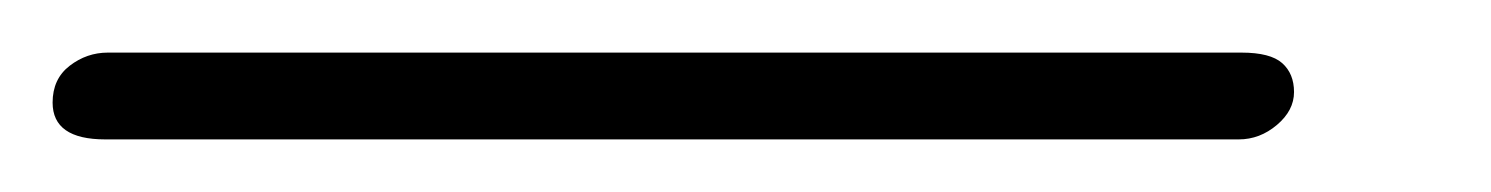

<svg xmlns="http://www.w3.org/2000/svg" viewBox="-47 -20 567 73"><path d="M424 33H-7Q-17 33 -22 29.5Q-27 26 -27 19Q-27 10 -20.5 5Q-14 0 -6 0H425Q436 0 440.5 4Q445 8 445 15Q445 22 438.5 27.5Q432 33 424 33Z"/></svg>

Font: Nunito Variable Extra Light
Style: Italic
Weight: 200
Italic angle: -9°
Designer: Vernon Adams
Foundry: Vernon Adams
Version: Version 3.602